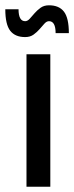

<svg xmlns="http://www.w3.org/2000/svg" viewBox="-30 -705 280 725"><path d="M160 0H70V-500H160ZM180 -580Q180 -625 155 -625Q146 -625 137.5 -615.5Q129 -606 119.5 -595Q110 -584 97 -574.5Q84 -565 65 -565Q27 -565 8.5 -589Q-10 -613 -10 -670H40Q40 -625 65 -625Q74 -625 82.5 -634.5Q91 -644 100.5 -655Q110 -666 123 -675.5Q136 -685 155 -685Q193 -685 211.5 -661Q230 -637 230 -580Z"/></svg>

Font: Cuprum
Style: Regular
Weight: 400
Designer: Jovanny Lemonad
Foundry: Jovanny Lemonad
Version: Version 1.002